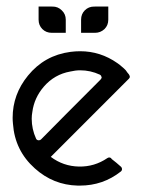

<svg xmlns="http://www.w3.org/2000/svg" viewBox="-20 -581 440 600"><path d="M382.8 -348.6Q384.8 -345.7 385.7 -341.8Q385.7 -340.8 385.7 -340.8Q385.7 -337.9 382.8 -335Q301.8 -253.9 138.7 -90.8Q177.7 -61.5 226.6 -60.5Q275.4 -59.6 315.4 -86.9Q318.4 -88.9 321.3 -88.9Q324.2 -88.9 327.1 -86.9Q328.1 -85.9 328.1 -85Q329.1 -85 329.1 -84Q337.9 -77.1 343.8 -72.3Q350.6 -66.4 358.4 -59.6Q361.3 -56.6 361.3 -52.7Q361.3 -47.9 357.4 -44.9Q301.8 -1 229.5 -1Q225.6 -1 222.7 -1Q146.5 -2.9 88.9 -54.7Q26.4 -110.4 20.5 -194.3Q19.5 -204.1 19.5 -212.9Q19.5 -286.1 67.4 -344.7Q119.1 -408.2 200.2 -418.9Q215.8 -420.9 230.5 -420.9Q293.9 -420.9 346.7 -383.8Q346.7 -383.8 353.5 -378.9Q360.4 -373 367.2 -367.2Q374 -361.3 377.9 -354.5Q382.8 -348.6 382.8 -348.6ZM92.8 -147.5Q94.7 -143.6 99.6 -142.6Q100.6 -142.6 101.6 -142.6Q105.5 -142.6 108.4 -145.5Q169.9 -208 293.9 -332Q296.9 -335 297.9 -338.9Q297.9 -339.8 296.9 -340.8Q296.9 -344.7 292 -347.7Q262.7 -361.3 230.5 -361.3Q215.8 -361.3 199.2 -357.4Q150.4 -348.6 117.2 -310.5Q86.9 -275.4 81.1 -231.4Q79.1 -220.7 79.1 -210Q79.1 -177.7 92.8 -147.5ZM102.5 -519.5Q102.5 -536.1 115.2 -548.8Q127 -560.5 144.5 -560.5Q161.1 -560.5 172.9 -548.8Q185.5 -537.1 185.5 -519.5Q185.5 -510.7 185.5 -499Q185.5 -487.3 185.5 -478.5Q185.5 -478.5 168.9 -478.5Q152.3 -478.5 144.5 -478.5Q127 -478.5 115.2 -491.2Q102.5 -502.9 102.5 -519.5ZM182.6 -519.5Q182.6 -502.9 170.9 -490.2Q158.2 -478.5 141.6 -478.5Q124 -478.5 112.3 -490.2Q100.6 -502 100.6 -519.5Q100.6 -528.3 100.6 -540Q100.6 -551.8 100.6 -560.5Q100.6 -560.5 116.2 -560.5Q132.8 -560.5 141.6 -560.5Q158.2 -560.5 170.9 -548.8Q182.6 -537.1 182.6 -519.5ZM277.3 -560.5Q285.2 -560.5 301.8 -560.5Q318.4 -560.5 318.4 -560.5Q318.4 -551.8 318.4 -540Q318.4 -528.3 318.4 -519.5Q318.4 -502 306.6 -490.2Q293.9 -478.5 277.3 -478.5Q259.8 -478.5 248 -490.2Q235.4 -502.9 235.4 -519.5Q235.4 -537.1 248 -548.8Q259.8 -560.5 277.3 -560.5ZM274.4 -478.5Q266.6 -478.5 250 -478.5Q233.4 -478.5 233.4 -478.5Q233.4 -487.3 233.4 -499Q233.4 -510.7 233.4 -519.5Q233.4 -537.1 245.1 -548.8Q256.8 -560.5 274.4 -560.5Q291 -560.5 303.7 -548.8Q315.4 -536.1 315.4 -519.5Q315.4 -502.9 303.7 -491.2Q292 -478.5 274.4 -478.5Z"/></svg>

Font: Citrica
Style: Regular
Weight: 400
Designer: Mario Otalvaro
Version: Version 1.0